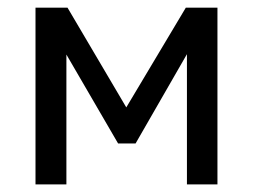

<svg xmlns="http://www.w3.org/2000/svg" viewBox="-20 -484 664 504"><path d="M311.5 -202.1 467.8 -463.9H550.8V0H470.7V-341.8L335.9 -107.4H290L154.3 -340.8V0H73.2V-463.9H157.2Z"/></svg>

Font: BF_TEXT
Style: Regular
Weight: 400
Foundry: EA DICE
Version: Version 1.404